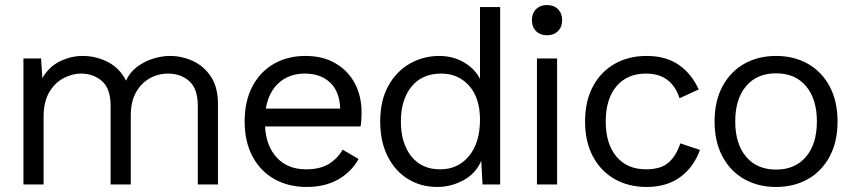

<svg xmlns="http://www.w3.org/2000/svg" viewBox="-20 -732 3382 762"><path d="M73 0V-500H143L148 -422Q175 -468 218.5 -489Q262 -510 308 -510Q361 -510 408 -486Q455 -462 480 -412Q496 -446 525 -467.5Q554 -489 588.5 -499.5Q623 -510 654 -510Q702 -510 745.5 -490Q789 -470 817 -428Q845 -386 845 -320V0H765V-312Q765 -380 731 -410Q697 -440 647 -440Q608 -440 574 -421Q540 -402 519.5 -365Q499 -328 499 -274V0H419V-312Q419 -380 385 -410Q351 -440 301 -440Q268 -440 233.5 -422.5Q199 -405 176 -367Q153 -329 153 -267V0Z M1197 10Q1125 10 1069.5 -21Q1014 -52 982.5 -110.5Q951 -169 951 -250Q951 -331 982 -389.5Q1013 -448 1067.5 -479Q1122 -510 1192 -510Q1262 -510 1312 -480.5Q1362 -451 1388.5 -400.5Q1415 -350 1415 -286Q1415 -269 1414 -255Q1413 -241 1411 -230H1032Q1036 -152 1079 -106Q1122 -60 1195 -60Q1250 -60 1284.5 -81Q1319 -102 1340 -138L1403 -101Q1375 -50 1322.5 -20Q1270 10 1197 10ZM1035 -301H1330Q1328 -369 1290 -404.5Q1252 -440 1190 -440Q1128 -440 1087 -403.5Q1046 -367 1035 -301Z M1715 10Q1651 10 1600 -21Q1549 -52 1519 -110.5Q1489 -169 1489 -250Q1489 -333 1521 -391Q1553 -449 1606.5 -479.5Q1660 -510 1723 -510Q1777 -510 1820.5 -485Q1864 -460 1885 -419V-704H1965V0H1895L1890 -94Q1869 -44 1820 -17Q1771 10 1715 10ZM1727 -60Q1798 -60 1841.5 -113Q1885 -166 1885 -257Q1885 -343 1842 -391.5Q1799 -440 1731 -440Q1655 -440 1613 -388Q1571 -336 1571 -250Q1571 -164 1612 -112Q1653 -60 1727 -60Z M2191 -500V0H2111V-500ZM2151 -712Q2178 -712 2194.5 -695.5Q2211 -679 2211 -652Q2211 -625 2194.5 -608.5Q2178 -592 2151 -592Q2124 -592 2107.5 -608.5Q2091 -625 2091 -652Q2091 -679 2107.5 -695.5Q2124 -712 2151 -712Z M2546 -510Q2623 -510 2674 -474.5Q2725 -439 2753 -377L2677 -342Q2645 -440 2544 -440Q2469 -440 2426.5 -389.5Q2384 -339 2384 -250Q2384 -161 2426.5 -110.5Q2469 -60 2544 -60Q2603 -60 2633.5 -87Q2664 -114 2680 -163L2758 -137Q2733 -68 2679.5 -29Q2626 10 2546 10Q2475 10 2420 -21Q2365 -52 2333.5 -110.5Q2302 -169 2302 -250Q2302 -331 2333.5 -389.5Q2365 -448 2420 -479Q2475 -510 2546 -510Z M3060 -510Q3131 -510 3186 -479Q3241 -448 3272.5 -389.5Q3304 -331 3304 -250Q3304 -169 3272.5 -110.5Q3241 -52 3186 -21Q3131 10 3060 10Q2989 10 2934 -21Q2879 -52 2847.5 -110.5Q2816 -169 2816 -250Q2816 -331 2847.5 -389.5Q2879 -448 2934 -479Q2989 -510 3060 -510ZM3060 -441Q2984 -441 2941 -390Q2898 -339 2898 -250Q2898 -161 2941 -110Q2984 -59 3060 -59Q3136 -59 3179 -110Q3222 -161 3222 -250Q3222 -339 3179 -390Q3136 -441 3060 -441Z"/></svg>

Font: Prodigy Sans
Style: Regular
Weight: 400
Designer: Wei Huang
Foundry: Wei Huang
Version: Version 1.003; ttfautohint (v1.8.3)